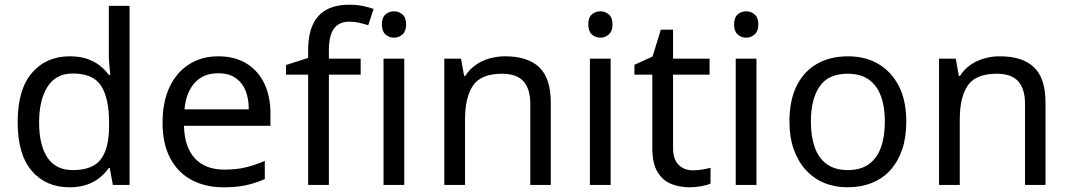

<svg xmlns="http://www.w3.org/2000/svg" viewBox="-20 -785 4539 815"><path d="M275 10Q175 10 115 -59.5Q55 -129 55 -267Q55 -405 115.5 -475.5Q176 -546 276 -546Q318 -546 349 -535.5Q380 -525 403 -507Q426 -489 442 -467H448Q447 -480 444.5 -505.5Q442 -531 442 -546V-760H530V0H459L446 -72H442Q426 -49 403 -30.5Q380 -12 348.5 -1Q317 10 275 10ZM289 -63Q374 -63 408.5 -109.5Q443 -156 443 -250V-266Q443 -366 410 -419.5Q377 -473 288 -473Q217 -473 181.5 -416.5Q146 -360 146 -265Q146 -169 181.5 -116Q217 -63 289 -63Z M907 -546Q976 -546 1025.5 -516Q1075 -486 1101.5 -431.5Q1128 -377 1128 -304V-251H761Q763 -160 807.5 -112.5Q852 -65 932 -65Q983 -65 1022.5 -74.5Q1062 -84 1104 -102V-25Q1063 -7 1023 1.5Q983 10 928 10Q852 10 793.5 -21Q735 -52 702.5 -113.5Q670 -175 670 -264Q670 -352 699.5 -415Q729 -478 782.5 -512Q836 -546 907 -546ZM906 -474Q843 -474 806.5 -433.5Q770 -393 763 -321H1036Q1036 -367 1022 -401Q1008 -435 979.5 -454.5Q951 -474 906 -474Z M1511 -468H1376V0H1288V-468H1194V-509L1288 -539V-570Q1288 -639 1308.5 -682Q1329 -725 1368 -745Q1407 -765 1462 -765Q1494 -765 1520.5 -759.5Q1547 -754 1566 -747L1543 -678Q1527 -683 1506 -688Q1485 -693 1463 -693Q1419 -693 1397.5 -663.5Q1376 -634 1376 -571V-536H1511Z M1696 -536V0H1608V-536ZM1653 -737Q1673 -737 1688.5 -723.5Q1704 -710 1704 -681Q1704 -653 1688.5 -639Q1673 -625 1653 -625Q1631 -625 1616 -639Q1601 -653 1601 -681Q1601 -710 1616 -723.5Q1631 -737 1653 -737Z M2124 -546Q2220 -546 2269 -499.5Q2318 -453 2318 -349V0H2231V-343Q2231 -408 2202 -440Q2173 -472 2111 -472Q2022 -472 1988 -422Q1954 -372 1954 -278V0H1866V-536H1937L1950 -463H1955Q1973 -491 1999.5 -509.5Q2026 -528 2058 -537Q2090 -546 2124 -546Z M2572 -536V0H2484V-536ZM2529 -737Q2549 -737 2564.5 -723.5Q2580 -710 2580 -681Q2580 -653 2564.5 -639Q2549 -625 2529 -625Q2507 -625 2492 -639Q2477 -653 2477 -681Q2477 -710 2492 -723.5Q2507 -737 2529 -737Z M2921 -62Q2941 -62 2962 -65.5Q2983 -69 2996 -73V-6Q2982 1 2956 5.5Q2930 10 2906 10Q2864 10 2828.5 -4.5Q2793 -19 2771 -55Q2749 -91 2749 -156V-468H2673V-510L2750 -545L2785 -659H2837V-536H2992V-468H2837V-158Q2837 -109 2860.5 -85.5Q2884 -62 2921 -62Z M3191 -536V0H3103V-536ZM3148 -737Q3168 -737 3183.5 -723.5Q3199 -710 3199 -681Q3199 -653 3183.5 -639Q3168 -625 3148 -625Q3126 -625 3111 -639Q3096 -653 3096 -681Q3096 -710 3111 -723.5Q3126 -737 3148 -737Z M3827 -269Q3827 -202 3809.5 -150.5Q3792 -99 3759.5 -63Q3727 -27 3680.5 -8.5Q3634 10 3577 10Q3524 10 3479 -8.5Q3434 -27 3401 -63Q3368 -99 3349.5 -150.5Q3331 -202 3331 -269Q3331 -358 3361 -419.5Q3391 -481 3447 -513.5Q3503 -546 3580 -546Q3653 -546 3708.5 -513.5Q3764 -481 3795.5 -419.5Q3827 -358 3827 -269ZM3422 -269Q3422 -206 3438.5 -159.5Q3455 -113 3490 -88Q3525 -63 3579 -63Q3633 -63 3668 -88Q3703 -113 3719.5 -159.5Q3736 -206 3736 -269Q3736 -333 3719 -378Q3702 -423 3667.5 -447.5Q3633 -472 3578 -472Q3496 -472 3459 -418Q3422 -364 3422 -269Z M4224 -546Q4320 -546 4369 -499.5Q4418 -453 4418 -349V0H4331V-343Q4331 -408 4302 -440Q4273 -472 4211 -472Q4122 -472 4088 -422Q4054 -372 4054 -278V0H3966V-536H4037L4050 -463H4055Q4073 -491 4099.5 -509.5Q4126 -528 4158 -537Q4190 -546 4224 -546Z"/></svg>

Font: ukorean15
Style: Book
Weight: 400
Designer: Jelle Bosma - Monotype Design Team
Foundry: Monotype Imaging Inc.
Version: Version 2.003